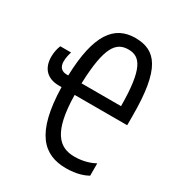

<svg xmlns="http://www.w3.org/2000/svg" viewBox="-176 -835 881 956"><g transform="rotate(30 265.0 -356.5)"><path d="M111 -328H126C132 -67 217 11 347 11C409 11 448 -5 470 -17V-88C449 -77 411 -60 354 -60C265 -60 205 -117 202 -327H504V-383C504 -651 442 -724 323 -724C203 -724 133 -634 126 -395H117C91 -395 71 -409 71 -444C71 -466 76 -484 81 -501H19C11 -482 6 -458 6 -434C6 -369 42 -328 111 -328ZM430 -394H203C210 -608 252 -657 322 -657C390 -657 429 -608 430 -394Z"/></g></svg>

Font: Noto Sans Mono Condensed
Style: Regular
Weight: 400
Width: 3
Designer: Monotype Design Team
Foundry: Monotype Imaging Inc.
Version: Version 2.014